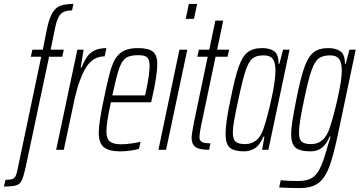

<svg xmlns="http://www.w3.org/2000/svg" viewBox="-94 -763 1832 978"><path d="M-4 97 116 -474H63L71 -510H124L147 -624Q158 -674 174.5 -700Q191 -726 215.5 -734.5Q240 -743 280 -743L273 -710Q234 -710 216 -692Q198 -674 188 -627L164 -510H231L223 -474H156L38 83Q27 134 17.5 154.5Q8 175 -11 181Q-30 187 -74 187L-66 153Q-42 153 -31 149Q-20 145 -14.5 134Q-9 123 -4 97Z M300 -510H332L317 -419H321Q344 -477 373 -497.5Q402 -518 448 -518L439 -476Q380 -476 345 -420.5Q310 -365 286 -259L231 0H192Z M409 -87Q409 -137 434 -254Q457 -368 473.5 -419Q490 -470 520.5 -494Q551 -518 609 -518Q662 -518 684.5 -500Q707 -482 707 -438Q707 -376 679 -256L676 -242H471Q448 -139 448 -94Q448 -57 465.5 -42.5Q483 -28 522 -28Q545 -28 574 -32Q603 -36 622 -41L614 -5Q599 0 571.5 4Q544 8 519 8Q460 8 434.5 -13.5Q409 -35 409 -87ZM645 -277 651 -305Q668 -386 668 -427Q668 -461 654.5 -471.5Q641 -482 611 -482Q568 -482 547.5 -468Q527 -454 513 -414Q499 -374 478 -277Z M852 -667 868 -743H910L894 -667ZM713 0 820 -510H860L752 0Z M882 -61Q882 -78 895 -145L964 -474H911L919 -510H972L1003 -658H1043L1012 -510H1073L1065 -474H1004L935 -145Q922 -87 922 -61Q922 -48 934 -40.5Q946 -33 978 -33L971 0Q921 0 901.5 -14.5Q882 -29 882 -61Z M1055 -80Q1055 -140 1080 -255Q1102 -366 1121 -420.5Q1140 -475 1167 -496.5Q1194 -518 1241 -518Q1280 -518 1302.5 -502Q1325 -486 1325 -438H1329L1348 -510H1381L1273 0H1241L1253 -67H1248Q1229 -23 1204 -7.5Q1179 8 1150 8Q1098 8 1076.5 -11Q1055 -30 1055 -80ZM1248 -107Q1267 -162 1288 -256.5Q1309 -351 1309 -405Q1309 -446 1295 -463.5Q1281 -481 1248 -481Q1212 -481 1192.5 -465.5Q1173 -450 1157.5 -404.5Q1142 -359 1120 -255Q1104 -181 1098 -146Q1092 -111 1092 -88Q1092 -53 1106.5 -41Q1121 -29 1154 -29Q1222 -29 1248 -107Z M1328 192 1336 155Q1372 159 1424 159Q1467 159 1491.5 145.5Q1516 132 1533.5 99Q1551 66 1570 -1Q1573 -14 1590 -67H1585Q1570 -30 1546.5 -11Q1523 8 1487 8Q1434 8 1411.5 -11Q1389 -30 1389 -80Q1389 -107 1395.5 -147.5Q1402 -188 1415 -255Q1437 -366 1456.5 -420.5Q1476 -475 1503.5 -496.5Q1531 -518 1578 -518Q1616 -518 1639.5 -502Q1663 -486 1663 -438H1667L1686 -510H1718L1628 -82Q1604 32 1582.5 88.5Q1561 145 1527 170Q1493 195 1431 195Q1385 195 1328 192ZM1586 -113Q1606 -173 1626.5 -265Q1647 -357 1647 -403Q1647 -445 1633 -463Q1619 -481 1589 -481Q1550 -481 1529.5 -465.5Q1509 -450 1492.5 -403.5Q1476 -357 1455 -255Q1429 -134 1429 -89Q1429 -53 1443 -41Q1457 -29 1491 -29Q1525 -29 1548.5 -49.5Q1572 -70 1586 -113Z"/></svg>

Font: Saira Ultra Condensed ExLight
Style: Italic
Weight: 200
Width: 1
Italic angle: -12°
Designer: Hector Gatti with collaboration of the Omnibus-Type team
Foundry: Omnibus-Type
Version: Version 1.001; ttfautohint (v1.8)